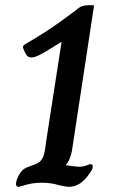

<svg xmlns="http://www.w3.org/2000/svg" viewBox="-20 -725 439 745"><path d="M42 -11Q42 -24 53 -45Q64 -66 81 -74Q83 -75 101 -82Q123 -89 129 -94Q143 -103 148.5 -119Q154 -135 156 -152.5Q158 -170 159 -176L219 -563L203 -553Q157 -524 136 -513Q115 -502 102 -502Q91 -502 84.5 -509.5Q78 -517 72 -533Q69 -539 69 -543Q69 -548 77 -553Q125 -581 163.5 -606Q202 -631 273 -684Q275 -686 283 -692.5Q291 -699 301.5 -702Q312 -705 327 -705Q338 -705 345 -704L259 -139Q256 -123 249.5 -107.5Q243 -92 236 -86V-84Q245 -83 261.5 -80.5Q278 -78 288 -78Q302 -78 315 -83Q328 -88 331 -88Q340 -88 340 -79Q340 -68 326 -50Q292 0 247 0Q237 0 211 -6Q177 -16 145 -16Q108 -16 81.5 -8Q55 0 52 0Q42 0 42 -11Z"/></svg>

Font: Charm
Style: Bold
Weight: 700
Designer: Katatrad Aksorn Co.,Ltd.
Foundry: Cadson Demak Co.,Ltd.
Version: Version 1.001